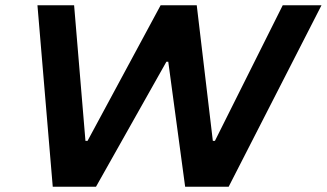

<svg xmlns="http://www.w3.org/2000/svg" viewBox="-20 -708 1239 728"><path d="M180 0 122 -688H261L304 -174H312L589 -688H726L787 -174H795L1052 -688H1199L847 0H682L618 -474H611L344 0Z"/></svg>

Font: Saira Expanded SemiBold
Style: Italic
Weight: 600
Width: 7
Italic angle: -12°
Designer: Hector Gatti with collaboration of the Omnibus-Type team
Foundry: Omnibus-Type
Version: Version 1.101